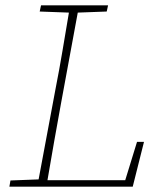

<svg xmlns="http://www.w3.org/2000/svg" viewBox="-20 -696 593 716"><path d="M128 -653 133 -676H383L378 -653L270 -649L208 -313Q195 -241 182 -168.5Q169 -96 157 -24H447L491 -167H517L475 0H15L19 -23L124 -27L187 -364Q201 -435 213 -506.5Q225 -578 237 -649Z"/></svg>

Font: Source Serif 4 SmText ExtraLight
Style: Italic
Weight: 200
Italic angle: -12°
Designer: Frank Grießhammer
Foundry: Adobe
Version: Version 4.005;hotconv 1.1.0;makeotfexe 2.6.0